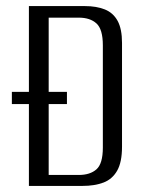

<svg xmlns="http://www.w3.org/2000/svg" viewBox="-20 -611 475 631"><path d="M75 0V-591H259Q297 -591 324.5 -580Q352 -569 366.5 -542.5Q381 -516 381 -470V-129Q381 -78 365 -50Q349 -22 320 -11Q291 0 251 0ZM19 -269V-309H200V-269ZM140 -36H239Q276 -36 297 -54.5Q318 -73 318 -126V-462Q318 -515 297 -534Q276 -553 239 -553H140Z"/></svg>

Font: Alumni Sans Thin
Style: Regular
Weight: 400
Version: Version 1.018